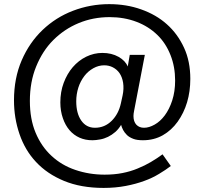

<svg xmlns="http://www.w3.org/2000/svg" viewBox="-20 -734 988 932"><path d="M609.9 -467.8H683.1L630.9 -195.8Q627.9 -181.6 627.9 -170.9Q627.9 -143.6 642.1 -128.4Q656.2 -113.8 679.2 -113.8Q703.6 -113.8 731 -129.4Q757.8 -144.5 779.8 -173.8Q802.2 -204.1 815.9 -246.1Q830.1 -290 830.1 -342.8Q830.1 -410.2 807.6 -466.8Q784.7 -524.9 743.7 -564.5Q700.7 -606 643.1 -627.9Q583 -650.9 512.2 -650.9Q431.6 -650.9 361.3 -621.6Q292 -592.8 238.3 -539.1Q186.5 -487.3 155.3 -410.6Q125 -336.4 125 -244.1Q125 -156.2 152.8 -89.8Q180.7 -22.9 230 22.5Q279.3 68.4 345.7 90.8Q413.1 113.8 487.8 113.8Q535.2 113.8 574.2 106Q614.3 98.1 647.9 84Q684.1 69.3 711.9 52.7Q740.2 36.1 769 15.1L809.1 71.8Q785.2 90.3 752.4 109.9Q718.8 130.4 680.7 144Q639.6 159.2 590.8 168.5Q540.5 178.2 482.9 178.2Q373 178.2 290.5 144Q209 110.4 154.8 52.2Q101.6 -4.4 74.7 -83Q47.9 -161.1 47.9 -247.1Q47.9 -354.5 85.4 -441.4Q122.6 -527.3 186.5 -588.4Q251 -649.9 334 -681.6Q418.5 -713.9 509.8 -713.9Q593.8 -713.9 665 -688.5Q738.3 -662.6 790 -616.2Q842.3 -569.8 873.5 -502Q903.8 -436.5 903.8 -351.1Q903.8 -290.5 888.2 -237.8Q872.6 -185.5 842.3 -143.1Q812.5 -101.6 770.5 -77.6Q727.5 -53.2 673.8 -53.2Q644.5 -53.2 627 -60.1Q606.9 -67.9 596.2 -78.6Q583.5 -91.3 577.6 -103Q570.3 -117.2 567.9 -127.9Q555.7 -107.4 539.6 -93.3Q522.5 -78.6 504.4 -69.8Q485.4 -60.5 465.8 -57.1Q444.8 -53.2 428.2 -53.2Q394.5 -53.2 366.7 -65.4Q337.9 -78.1 317.4 -102.1Q296.9 -126 285.2 -160.2Q272.9 -195.3 272.9 -236.8Q272.9 -288.1 289.1 -331.5Q305.7 -376 333 -407.7Q361.3 -440.4 397.9 -458.5Q436 -477.1 477.1 -477.1Q522 -477.1 555.7 -458Q588.9 -439 600.1 -411.1ZM575.2 -271Q582 -303.2 577.6 -332.5Q573.2 -359.4 560.5 -378.4Q548.3 -396.5 527.8 -407.2Q508.8 -417 485.8 -417Q458.5 -417 433.1 -402.8Q407.2 -388.2 389.6 -365.2Q370.1 -339.4 360.4 -309.1Q350.1 -276.9 350.1 -242.2Q350.1 -184.1 374 -149.4Q398.4 -113.8 440.9 -113.8Q488.3 -113.8 522.5 -147.9Q555.7 -181.2 566.9 -232.9Z"/></svg>

Font: Post Grotesk Regular
Style: Regular
Weight: 500
Version: 0.900; ttfautohint (v0.96) -l 8 -r 50 -G 200 -x 14 -w "gGD" 